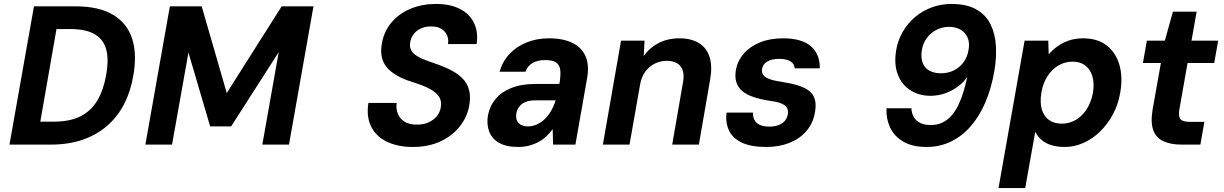

<svg xmlns="http://www.w3.org/2000/svg" viewBox="-20 -732 6195 972"><path d="M28 0 152 -700H361Q482 -700 553.5 -656.5Q625 -613 649.5 -534.5Q674 -456 655 -350Q642 -271 609 -206.5Q576 -142 523.5 -96Q471 -50 399.5 -25Q328 0 237 0ZM184 -116H250Q335 -116 389 -144Q443 -172 473.5 -224.5Q504 -277 517 -350Q531 -424 519 -476.5Q507 -529 462.5 -557Q418 -585 333 -585H266Z M716 0 840 -700H1001L1128 -261L1406 -700H1567L1443 0H1308L1391 -468L1150 -92H1044L934 -466L851 0Z M2070 12Q1995 12 1940 -14Q1885 -40 1859.5 -90Q1834 -140 1845 -211H1988Q1984 -180 1994.5 -155Q2005 -130 2029 -115.5Q2053 -101 2090 -101Q2122 -101 2147 -111.5Q2172 -122 2189 -141Q2206 -160 2211 -186Q2215 -208 2210.5 -224.5Q2206 -241 2192.5 -255Q2179 -269 2159.5 -280Q2140 -291 2115 -300.5Q2090 -310 2061 -319Q1976 -346 1938 -391.5Q1900 -437 1913 -511Q1924 -574 1962.5 -619Q2001 -664 2059 -688Q2117 -712 2187 -712Q2258 -712 2307 -687.5Q2356 -663 2379 -617Q2402 -571 2393 -509H2248Q2252 -532 2243.5 -552.5Q2235 -573 2215 -585.5Q2195 -598 2165 -598Q2138 -599 2115.5 -590Q2093 -581 2077.5 -563.5Q2062 -546 2057 -520Q2053 -500 2058.5 -485Q2064 -470 2076.5 -459Q2089 -448 2108 -439Q2127 -430 2150 -422Q2173 -414 2200 -404Q2237 -391 2268.5 -374Q2300 -357 2322.5 -334Q2345 -311 2354.5 -277Q2364 -243 2355 -195Q2345 -140 2308.5 -93Q2272 -46 2211.5 -17Q2151 12 2070 12Z M2603 12Q2542 12 2505.5 -9.5Q2469 -31 2456 -67.5Q2443 -104 2450 -147Q2459 -195 2489 -231Q2519 -267 2569.5 -287Q2620 -307 2691 -307H2812Q2819 -349 2816.5 -375.5Q2814 -402 2796 -415Q2778 -428 2739 -428Q2703 -428 2677 -413.5Q2651 -399 2640 -369H2509Q2524 -421 2559 -458.5Q2594 -496 2645.5 -517Q2697 -538 2759 -538Q2831 -538 2878.5 -514.5Q2926 -491 2945 -445.5Q2964 -400 2952 -335L2893 0H2780L2778 -78Q2763 -58 2745.5 -41.5Q2728 -25 2705.5 -13Q2683 -1 2657.5 5.5Q2632 12 2603 12ZM2653 -92Q2676 -92 2698 -102Q2720 -112 2738 -129.5Q2756 -147 2769.5 -170Q2783 -193 2792 -220V-224H2691Q2662 -224 2641.5 -216Q2621 -208 2609.5 -193Q2598 -178 2594 -159Q2589 -127 2605 -109.5Q2621 -92 2653 -92Z M3032 0 3124 -526H3243L3239 -448Q3268 -490 3314 -514Q3360 -538 3419 -538Q3480 -538 3519 -513.5Q3558 -489 3572.5 -442.5Q3587 -396 3575 -329L3518 0H3383L3438 -317Q3447 -368 3425.5 -396Q3404 -424 3355 -424Q3324 -424 3296 -410.5Q3268 -397 3248 -371Q3228 -345 3221 -307L3167 0Z M3859 12Q3781 12 3734.5 -10.5Q3688 -33 3670 -72.5Q3652 -112 3658 -162H3792Q3791 -143 3798.5 -126.5Q3806 -110 3825 -100.5Q3844 -91 3875 -91Q3901 -91 3921 -98.5Q3941 -106 3953 -120Q3965 -134 3968 -152Q3972 -175 3962.5 -188.5Q3953 -202 3931 -210Q3909 -218 3875 -222Q3830 -229 3795.5 -240.5Q3761 -252 3739 -270Q3717 -288 3708 -315Q3699 -342 3706 -381Q3715 -426 3746 -461.5Q3777 -497 3827.5 -517.5Q3878 -538 3944 -538Q4040 -538 4086 -497Q4132 -456 4130 -386H4003Q4002 -409 3981.5 -421.5Q3961 -434 3925 -434Q3887 -434 3864.5 -420.5Q3842 -407 3838 -384Q3835 -369 3842 -356Q3849 -343 3869.5 -334Q3890 -325 3930 -319Q3982 -311 4018 -300Q4054 -289 4076 -272Q4098 -255 4105.5 -227.5Q4113 -200 4105 -159Q4095 -106 4061.5 -67.5Q4028 -29 3976 -8.5Q3924 12 3859 12Z M4671 12Q4598 12 4552 -15.5Q4506 -43 4485.5 -88Q4465 -133 4468 -184H4594Q4596 -143 4621.5 -121Q4647 -99 4692 -99Q4726 -99 4752 -112Q4778 -125 4798 -148Q4818 -171 4832.5 -202Q4847 -233 4858 -269Q4869 -305 4877 -343Q4859 -316 4829.5 -294Q4800 -272 4764.5 -259.5Q4729 -247 4691 -247Q4633 -247 4589 -275Q4545 -303 4525 -355Q4505 -407 4517 -479Q4526 -530 4551 -572.5Q4576 -615 4613.5 -646.5Q4651 -678 4698 -695Q4745 -712 4797 -712Q4875 -712 4924 -683.5Q4973 -655 4996 -606Q5019 -557 5022 -496.5Q5025 -436 5014 -373Q4999 -285 4968.5 -214Q4938 -143 4894 -92.5Q4850 -42 4793.5 -15Q4737 12 4671 12ZM4744 -361Q4778 -361 4807.5 -375Q4837 -389 4857 -415.5Q4877 -442 4883 -478Q4890 -514 4879 -540.5Q4868 -567 4843.5 -581.5Q4819 -596 4784 -596Q4751 -596 4722 -581.5Q4693 -567 4673 -541Q4653 -515 4647 -479Q4641 -443 4650 -416.5Q4659 -390 4683 -375.5Q4707 -361 4744 -361Z M5035 220 5167 -526H5287L5289 -457Q5308 -479 5333.5 -497.5Q5359 -516 5391.5 -527Q5424 -538 5463 -538Q5536 -538 5582.5 -502Q5629 -466 5647 -403.5Q5665 -341 5651 -262Q5641 -203 5614 -153Q5587 -103 5549 -66Q5511 -29 5465 -8.5Q5419 12 5370 12Q5333 12 5303 3Q5273 -6 5253 -23.5Q5233 -41 5221 -65L5170 220ZM5355 -106Q5393 -106 5425.5 -124.5Q5458 -143 5481 -178.5Q5504 -214 5513 -262Q5521 -311 5510 -346.5Q5499 -382 5473.5 -401Q5448 -420 5411 -420Q5372 -420 5339 -401Q5306 -382 5283 -346.5Q5260 -311 5252 -263Q5244 -214 5254 -179Q5264 -144 5290 -125Q5316 -106 5355 -106Z M5960 0Q5908 0 5871 -16.5Q5834 -33 5819 -71.5Q5804 -110 5815 -177L5857 -413H5766L5786 -526H5877L5918 -673H6038L6012 -526H6147L6127 -413H5992L5950 -175Q5945 -141 5957 -128Q5969 -115 6005 -115H6077L6057 0Z"/></svg>

Font: DM Sans 9pt
Style: Bold Italic
Weight: 700
Italic angle: -10°
Version: Version 4.004;gftools[0.9.30]